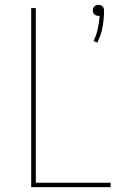

<svg xmlns="http://www.w3.org/2000/svg" viewBox="-20 -768 540 788"><path d="M379 -593 364 -600Q376 -624 381.5 -650.5Q387 -677 389 -703H384Q379 -703 375 -704.5Q371 -706 367.5 -709Q364 -712 362.5 -716.5Q361 -721 361 -726Q361 -730 362.5 -734.5Q364 -739 367.5 -742Q371 -745 375 -746.5Q379 -748 384 -748Q389 -748 393 -746.5Q397 -745 400.5 -742Q404 -739 405.5 -734.5Q407 -730 407 -726Q407 -691 401 -657.5Q395 -624 379 -593ZM108 0V-735H127V-18H434V0Z"/></svg>

Font: Iosevka Curly Thin
Style: Regular
Weight: 100
Monospace: yes
Designer: Belleve Invis
Foundry: Belleve Invis
Version: Version 22.1.2; ttfautohint (v1.8.4)